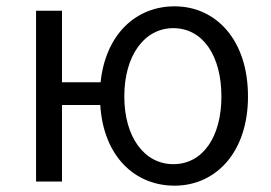

<svg xmlns="http://www.w3.org/2000/svg" viewBox="-20 -574 857 607"><path d="M528 -55C436 -55 373 -141 373 -269C373 -398 436 -485 528 -485C621 -485 680 -398 680 -269C680 -141 621 -55 528 -55ZM532 13C661 13 764 -91 764 -269C764 -450 661 -554 532 -554C410 -554 314 -466 298 -314H176V-540H94V0H176V-242H297C307 -81 405 13 532 13Z"/></svg>

Font: Noto Sans HK DemiLight
Style: Regular
Weight: 350
Designer: Ryoko NISHIZUKA 西塚涼子 (kana, bopomofo & ideographs); Paul D. Hunt (Latin, Greek & Cyrillic); Sandoll Communications 산돌커뮤니
Foundry: Adobe
Version: Version 2.004;hotconv 1.0.118;makeotfexe 2.5.65603